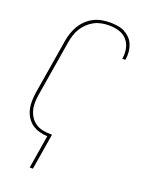

<svg xmlns="http://www.w3.org/2000/svg" viewBox="-174 -825 849 1123"><g transform="rotate(20 250.0 -264.0)"><path d="M158 215 192 8Q166 7 141 0Q116 -7 96 -21.5Q76 -36 62.5 -57.5Q49 -79 43 -103.5Q37 -128 37.5 -154.5Q38 -181 42 -208L99 -553Q103 -578 111.5 -602.5Q120 -627 133.5 -649.5Q147 -672 167 -691Q187 -710 211 -722Q235 -734 260.5 -738.5Q286 -743 311 -743Q334 -743 357.5 -739.5Q381 -736 400.5 -726Q420 -716 435.5 -700.5Q451 -685 459.5 -664.5Q468 -644 470.5 -620.5Q473 -597 469 -573L468 -568H449L450 -573Q455 -605 448 -635Q441 -665 421 -686.5Q401 -708 371.5 -716.5Q342 -725 311 -725Q288 -725 264.5 -720.5Q241 -716 220 -705Q199 -694 180.5 -676.5Q162 -659 149.5 -638.5Q137 -618 130 -595.5Q123 -573 119 -550L62 -205Q58 -180 57 -155.5Q56 -131 62 -108Q68 -85 80.5 -65.5Q93 -46 112.5 -33Q132 -20 155.5 -15Q179 -10 204 -10H215L178 215Z"/></g></svg>

Font: Iosevka Curly Thin
Style: Italic
Weight: 100
Italic angle: -9°
Monospace: yes
Designer: Belleve Invis
Foundry: Belleve Invis
Version: Version 22.1.2; ttfautohint (v1.8.4)